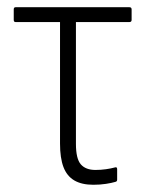

<svg xmlns="http://www.w3.org/2000/svg" viewBox="-20 -503 397 531"><path d="M238 8Q206 8 185.5 -4Q165 -16 155.5 -41Q146 -66 146 -106V-442H23Q18 -442 18 -448V-477Q18 -483 23 -483H338Q344 -483 344 -477V-448Q344 -442 338 -442H190V-105Q190 -64 203.5 -48.5Q217 -33 244 -33Q259 -33 273 -35Q287 -37 298 -40Q304 -42 304 -35V-6Q304 -1 299 0Q289 3 273 5.5Q257 8 238 8Z"/></svg>

Font: Sofia Sans Condensed Light
Style: Regular
Weight: 300
Designer: Botio Nikoltchev, Ani Petrova
Foundry: lettersoup
Version: Version 4.101